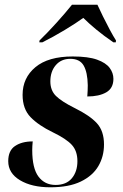

<svg xmlns="http://www.w3.org/2000/svg" viewBox="-20 -786 521 816"><path d="M194 10Q115 10 65 -20Q15 -50 15 -101Q15 -146 44 -165.5Q73 -185 119 -185Q117 -164 117 -148Q117 -71 143.5 -35.5Q170 0 216 0Q262 0 285.5 -28.5Q309 -57 309 -101Q309 -144 285.5 -170Q262 -196 204 -224Q144 -253 110 -288Q76 -323 76 -383Q76 -455 130.5 -500.5Q185 -546 289 -546Q355 -546 392.5 -532.5Q430 -519 446 -497.5Q462 -476 462 -451Q462 -411 431.5 -393.5Q401 -376 351 -376Q352 -389 352.5 -401Q353 -413 353 -424Q352 -479 335.5 -507.5Q319 -536 279 -536Q240 -536 217 -509Q194 -482 194 -440Q194 -402 217.5 -378.5Q241 -355 297 -327Q362 -295 392 -262Q422 -229 422 -172Q422 -121 398 -80Q374 -39 323.5 -14.5Q273 10 194 10ZM148 -614Q182 -647 220 -689Q258 -731 286 -766H394Q403 -746 417.5 -716.5Q432 -687 447 -659Q462 -631 473 -614L472 -606H462Q421 -634 389 -660.5Q357 -687 334 -710Q304 -688 255 -658.5Q206 -629 160 -606H147Z"/></svg>

Font: Noto Serif Display SemiCondensed
Style: Bold Italic
Weight: 700
Width: 4
Italic angle: -12°
Designer: Monotype Design Team
Foundry: Monotype Imaging Inc.
Version: Version 2.009